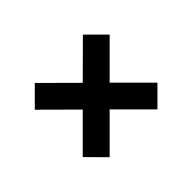

<svg xmlns="http://www.w3.org/2000/svg" viewBox="-101 -849 882 882"><g transform="rotate(45 340.5 -407.5)"><path d="M185.5 -164.1 98.6 -251 253.9 -407.2 97.7 -564.5 184.6 -651.4 340.8 -495.1 496.1 -650.4 583 -563.5 427.7 -408.2 583 -252.9 495.1 -166 340.8 -320.3Z"/></g></svg>

Font: Post No Bills Colombo
Style: ExtraBold
Weight: 900
Designer: Kosala Senevirathne, Siva Puranthara, Lasantha Premarathna, Tharique Azeez
Foundry: Mooniak
Version: Version 1.220 ; ttfautohint (v1.5)